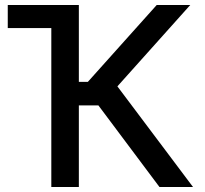

<svg xmlns="http://www.w3.org/2000/svg" viewBox="-20 -747 820 767"><path d="M295 -326V0H185V-635H11V-727H295V-420H331L606 -727H740L449 -402L751 0H617L373 -326Z"/></svg>

Font: Sinter Medium
Style: Regular
Weight: 500
Foundry: Adobe & rsms
Version: Version 1.000